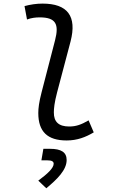

<svg xmlns="http://www.w3.org/2000/svg" viewBox="-20 -762 626 1055"><path d="M346.2 9.8C404.3 9.8 450.7 -8.3 495.1 -34.7L466.8 -100.6C426.3 -77.1 397.9 -66.9 360.4 -66.9C302.7 -66.9 275.4 -92.3 275.9 -144.5C275.9 -164.6 278.8 -197.8 293.9 -254.9L367.7 -534.2C403.8 -673.3 351.1 -742.2 213.9 -742.2C180.7 -742.2 147 -737.3 114.7 -728.5L128.4 -654.8C151.4 -663.6 175.3 -666.5 198.2 -666.5C287.1 -666.5 305.2 -628.9 282.7 -541.5L208.5 -254.9C194.3 -200.2 190.4 -166 190.4 -141.1C190.4 -38.6 240.7 9.8 346.2 9.8ZM234.4 272.5C293.9 223.1 346.2 172.4 346.2 117.2C346.2 74.7 316.4 55.7 254.9 55.7H218.3L207.5 119.1H240.7C264.2 119.1 274.9 125 274.9 137.7C274.9 161.1 242.2 192.4 190.4 230.5Z"/></svg>

Font: Cascadia Mono NF SemiLight
Style: Italic
Weight: 350
Italic angle: -10°
Monospace: yes
Designer: Aaron Bell
Foundry: Saja Typeworks
Version: Version 2404.023